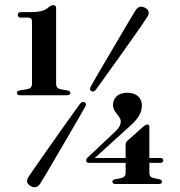

<svg xmlns="http://www.w3.org/2000/svg" viewBox="-20 -736 718 768"><path d="M64.5 -665.5Q51 -665.5 51 -676.5Q51 -687.5 65 -687.5H98.5Q130 -687.5 147.8 -692.5Q165.5 -697.5 178 -710Q187 -715.5 192.5 -715.5Q204.5 -715.5 204.5 -703.5V-401Q204.5 -383 220 -379.5L250.5 -374Q261.5 -371.5 261.5 -364.5Q261.5 -355 248 -355H61Q47.5 -355 47.5 -364.5Q47.5 -372 59 -374.5L90.5 -379.5Q108 -383 108 -401V-649Q108 -665.5 94 -665.5ZM482.5 -158Q482.5 -167.5 489 -172.5L555.5 -231.5Q563.5 -238 569.5 -238Q577.5 -238 577.5 -229V-104H620.5Q633 -104 633 -94.5Q633 -84.5 620 -84.5H577.5V-44Q577.5 -28 593 -24L617.5 -19Q628 -16 628 -9.5Q628 0 615 0H443Q429.5 0 429.5 -9.5Q429.5 -16.5 440.5 -19L465.5 -24Q482.5 -28 482.5 -44V-84.5H337Q324.5 -84.5 324.5 -94.5Q324.5 -101 333 -108L439 -208Q463 -229.5 463 -249.5Q463 -260.5 455.2 -270.2Q447.5 -280 439.8 -291Q432 -302 432 -317Q432 -337 446.8 -351Q461.5 -365 490 -365Q516 -365 531.8 -351.2Q547.5 -337.5 547.5 -314.5Q547.5 -294 536.5 -273.8Q525.5 -253.5 493.5 -226L359 -104H482.5ZM364 -378Q355 -366 345.5 -371.5Q336 -376.5 343 -390Q350 -402.5 368.2 -434Q386.5 -465.5 410 -505.5Q433.5 -545.5 457 -585.2Q480.5 -625 498 -654.5Q515.5 -684 521.5 -693.5Q537 -718.5 561 -704.5Q584.5 -691 568 -666.5Q563 -658 543.5 -630Q524 -602 497.2 -564.2Q470.5 -526.5 443.2 -488.2Q416 -450 394.2 -420Q372.5 -390 364 -378ZM299.5 -320Q309 -332 318.5 -327Q328.5 -321.5 320 -308Q313 -295.5 295 -264Q277 -232.5 253.2 -192Q229.5 -151.5 206.2 -111.5Q183 -71.5 165.2 -41.8Q147.5 -12 141.5 -2.5Q126 21.5 102 8Q78.5 -5 95 -30Q100.5 -38.5 120.2 -66.8Q140 -95 166.5 -133Q193 -171 220.5 -209.8Q248 -248.5 269.5 -278.5Q291 -308.5 299.5 -320Z"/></svg>

Font: Fraunces 72pt S000 SemiBold
Style: Regular
Weight: 600
Version: Version 1.000; ttfautohint (v1.8.3)